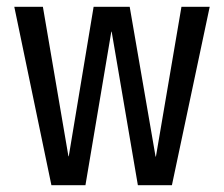

<svg xmlns="http://www.w3.org/2000/svg" viewBox="-20 -544 658 564"><path d="M131 0 22 -524H106L181 -85H182L255 -524H361L437 -84H438L513 -524H596L485 0H385L308 -451H307L231 0Z"/></svg>

Font: Fragment Mono
Style: Regular
Weight: 400
Monospace: yes
Designer: Wei Huang based on Nimbus Sans by URW Studio, based on Helvetica by Max Miedinger.
Foundry: Wei Huang
Version: Version 1.021; ttfautohint (v1.8.4.7-5d5b)